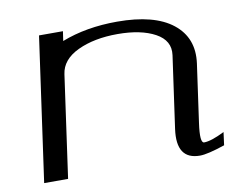

<svg xmlns="http://www.w3.org/2000/svg" viewBox="-61 -578 799 656"><g transform="rotate(-10 338.0 -250.0)"><path d="M195.3 -500 190.4 -466.8Q275.4 -500 382.8 -500Q511.7 -500 575.2 -449.7Q638.7 -399.4 627 -312.5L598.6 -110.4Q588.9 -42 604.5 -42Q628.9 -42 675.8 -65.4L669.9 -20.5Q609.4 0 583 0Q500 0 514.6 -104.5L549.8 -354.5Q556.6 -404.3 507.3 -431.2Q458 -458 377 -458Q295.9 -458 238.8 -431.2Q181.6 -404.3 174.8 -354.5L125 0H42L112.3 -500Z"/></g></svg>

Font: okolaks
Style: RegularItalic
Weight: 500
Italic angle: -8°
Version: Version 000.6.0